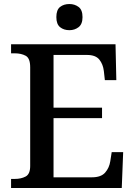

<svg xmlns="http://www.w3.org/2000/svg" viewBox="-20 -934 671 954"><path d="M35 0V-45H54Q85 -45 107.5 -57Q130 -69 130 -109V-600Q130 -645 107.5 -657Q85 -669 54 -669H35V-714H554L558 -536H501L496 -581Q492 -615 473.5 -638Q455 -661 412 -661H246V-399H487V-347H246V-53H437Q482 -53 502.5 -76.5Q523 -100 528 -133L535 -178H592L585 0ZM325 -784Q297 -784 278.5 -799Q260 -814 260 -849Q260 -885 278.5 -899.5Q297 -914 325 -914Q351 -914 370.5 -899.5Q390 -885 390 -849Q390 -814 370.5 -799Q351 -784 325 -784Z"/></svg>

Font: Noto Serif Sinhala Medium
Style: Regular
Weight: 500
Designer: Jelle Bosma - Monotype Design Team
Foundry: Monotype Imaging Inc.
Version: Version 2.007; ttfautohint (v1.8.4.7-5d5b)